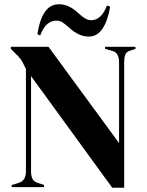

<svg xmlns="http://www.w3.org/2000/svg" viewBox="-20 -880 693 903"><path d="M35 -10 68 -20Q102 -30 102 -74V-555Q86 -590 77.5 -601.5Q69 -613 48 -633L31 -650V-660H208L540 -207V-584Q540 -607 533 -621.5Q526 -636 507 -641L474 -650V-660H617V-650L590 -641Q574 -636 569 -622.5Q564 -609 564 -585V3H508L126 -522V-74Q126 -52 132.5 -39Q139 -26 157 -20L187 -10V0H35ZM257 -860Q298 -860 336 -829Q343 -823 356.5 -811Q370 -799 382.5 -792Q395 -785 409 -785Q457 -785 483 -854L498 -849Q488 -785 463 -746.5Q438 -708 397 -708Q358 -708 319 -738Q292 -762 277.5 -772.5Q263 -783 245 -783Q195 -783 169 -713L156 -719Q165 -784 190 -822Q215 -860 257 -860Z"/></svg>

Font: DeepMind Serif Display
Style: Regular
Weight: 800
Designer: Frank Grießhammer / Modifications: Colophon Foundry
Foundry: Colophon Foundry
Version: Version 5.002